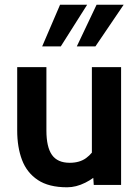

<svg xmlns="http://www.w3.org/2000/svg" viewBox="-20 -785 592 815"><path d="M265 10Q187 10 140.5 -21Q94 -52 73.5 -106Q53 -160 53 -231V-500H177V-231Q177 -161 200.5 -127.5Q224 -94 276 -94Q318 -94 345.5 -114Q373 -134 392 -170L370 -107V-500H494V0H378L372 -87L399 -52Q381 -29 342 -9.5Q303 10 265 10ZM306 -588 390 -765H505L385 -588ZM159 -588 235 -765H350L238 -588Z"/></svg>

Font: Cabin VF Beta
Style: Regular
Weight: 400
Designer: Pablo Impallari
Foundry: Pablo Impallari. http://www.impallari.com Igino Marini. http://www.ikern.com
Version: Version 2.200